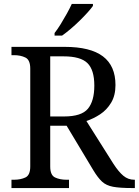

<svg xmlns="http://www.w3.org/2000/svg" viewBox="-20 -951 702 971"><path d="M38 0V-42H51Q84 -42 108.5 -53.5Q133 -65 133 -109V-604Q133 -648 108.5 -660Q84 -672 51 -672H38V-714H307Q437 -714 500.5 -666Q564 -618 564 -521Q564 -468 542 -431.5Q520 -395 486.5 -373Q453 -351 417 -339L554 -122Q580 -82 604 -62Q628 -42 659 -42H662V0H648Q586 0 551.5 -6.5Q517 -13 496 -32.5Q475 -52 452 -90L317 -315H234V-109Q234 -65 258.5 -53.5Q283 -42 316 -42H329V0ZM304 -362Q392 -362 424.5 -401Q457 -440 457 -518Q457 -598 422 -632Q387 -666 302 -666H234V-362ZM256 -784Q271 -803 287 -829Q303 -855 318 -882Q333 -909 343 -931H450V-921Q441 -908 423 -888Q405 -868 382.5 -846Q360 -824 337 -804.5Q314 -785 294 -771H256Z"/></svg>

Font: Noto Serif Toto
Style: Regular
Weight: 400
Designer: Monotype Design Team
Foundry: Monotype Imaging Inc.
Version: Version 2.001